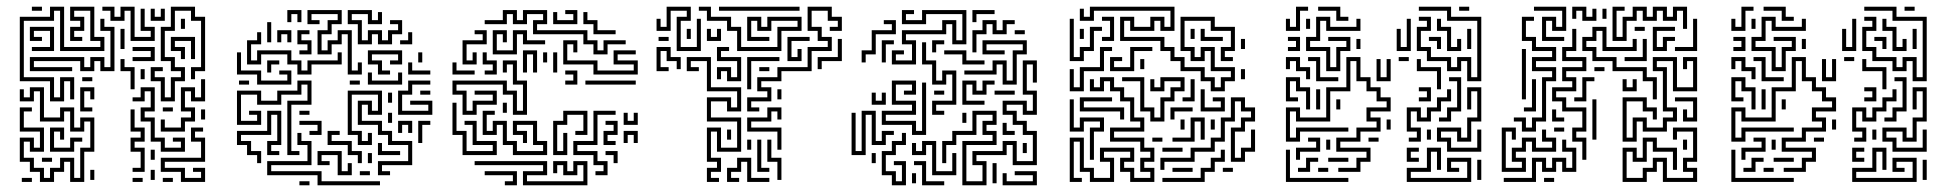

<svg xmlns="http://www.w3.org/2000/svg" viewBox="-20 -536 5802 572"><path d="M129 -234V-294H39V-486H129V-516H171V-396H279V-414H249V-504H201V-486H231V-444H201V-426H225V-414H189V-456H219V-474H189V-516H261V-426H291V-384H159V-504H141V-474H51V-306H141V-246H159V-306H201V-240H189V-294H171V-234ZM75 -504V-516H105V-504ZM369 -414V-504H351V-474H309V-504H285V-516H321V-486H339V-516H381V-426H429V-444H399V-510H411V-456H441V-414ZM459 -234V-294H429V-336H465V-324H441V-306H471V-246H489V-306H519V-324H489V-354H459V-456H489V-516H561V-486H591V-324H561V-300H549V-336H579V-474H549V-504H501V-444H471V-366H501V-336H531V-294H501V-234ZM429 -474V-510H441V-486H459V-510H471V-474ZM69 -324V-366H231V-336H249V-366H291V-336H309V-444H279V-480H291V-456H321V-324H279V-354H261V-324H219V-354H81V-336H195V-324ZM519 -450V-480H531V-450ZM75 -384V-396H129V-444H81V-426H105V-414H69V-456H141V-384ZM339 -390V-450H351V-390ZM519 -360V-384H489V-426H561V-360H549V-414H501V-396H531V-360ZM375 -354V-366H429V-384H375V-396H441V-354ZM369 -270V-324H339V-360H351V-336H381V-270ZM399 -300V-330H411V-300ZM225 -294V-306H255V-294ZM459 -144V-180H471V-156H519V-186H549V-204H519V-276H561V-246H579V-300H591V-234H549V-264H531V-216H561V-174H531V-144ZM459 -84V-114H429V-174H399V-216H429V-264H411V-234H375V-246H399V-276H441V-204H411V-186H441V-126H471V-96H519V-114H495V-126H531V-84ZM219 -204V-276H261V-240H249V-264H231V-216H255V-204ZM99 6V-24H69V-54H39V-126H81V-96H99V-144H39V-216H75V-204H51V-156H111V-84H69V-114H51V-66H81V-36H111V-6H129V-36H159V-66H201V-6H219V-96H249V-174H231V-144H189V-204H171V-174H99V-264H81V-234H39V-270H51V-246H69V-276H111V-186H159V-216H201V-156H219V-186H261V-84H231V6H189V-54H171V-24H141V6ZM465 -204V-216H495V-204ZM375 -24V-36H399V-84H369V-126H399V-144H369V-210H381V-156H411V-114H381V-96H411V-24ZM579 -180V-210H591V-180ZM129 -84V-156H171V-120H159V-144H141V-96H189V-126H225V-114H201V-84ZM519 6V-24H459V-66H579V-114H549V-156H585V-144H561V-126H591V-54H471V-36H531V-6H579V-24H555V-36H591V6ZM429 -60V-90H441V-60ZM105 -54V-66H135V-54ZM249 0V-30H261V0ZM429 0V-30H441V0ZM45 6V-6H75V6ZM375 6V-6H405V6ZM465 6V-6H495V6Z M836 -470V-506H878V-470H866V-494H848V-470ZM1016 -314V-434H998V-404H968V-374H926V-446H956V-476H986V-494H908V-476H932V-464H896V-506H998V-464H968V-434H938V-386H956V-416H986V-446H1028V-326H1046V-350H1058V-314ZM1046 -404V-464H1016V-506H1088V-476H1106V-500H1118V-464H1076V-494H1028V-476H1058V-416H1076V-446H1118V-416H1136V-446H1166V-464H1142V-476H1178V-434H1148V-404H1106V-434H1088V-404ZM776 -410V-470H788V-410ZM806 -410V-446H848V-410H836V-434H818V-410ZM872 -374V-386H896V-404H866V-446H902V-434H878V-416H908V-374ZM1172 -404V-416H1196V-440H1208V-404ZM866 -314V-344H836V-374H758V-344H716V-416H746V-440H758V-404H728V-356H746V-386H848V-356H878V-326H896V-356H986V-380H998V-344H908V-314ZM1106 -314V-344H1076V-386H1178V-344H1142V-356H1166V-374H1088V-356H1118V-326H1142V-314ZM746 -284V-314H686V-380H698V-326H758V-296H836V-314H812V-326H848V-284ZM1226 -350V-380H1238V-350ZM776 -320V-356H812V-344H788V-320ZM1196 -314V-350H1208V-326H1262V-314ZM1076 -284V-320H1088V-296H1166V-320H1178V-284ZM836 -74V-236H896V-284H878V-254H818V-224H746V-254H698V-176H746V-194H722V-206H758V-164H686V-266H758V-236H806V-266H866V-296H908V-224H848V-86H872V-74ZM1166 -194V-266H1196V-296H1262V-284H1208V-254H1178V-206H1256V-224H1202V-236H1268V-194ZM1022 -284V-296H1052V-284ZM692 -284V-296H722V-284ZM1106 -14V-56H1196V-104H1136V-134H1106V-164H1046V-236H1088V-206H1106V-254H1028V-146H1058V-116H1076V-140H1088V-104H1046V-134H1016V-266H1118V-194H1076V-224H1058V-176H1118V-146H1148V-116H1208V-44H1118V-26H1142V-14ZM1232 -254V-266H1262V-254ZM1136 -230V-260H1148V-230ZM746 -50V-74H716V-104H686V-146H776V-206H818V-104H788V-86H812V-74H776V-116H806V-194H788V-134H698V-116H728V-86H758V-50ZM872 -194V-206H902V-194ZM1136 -170V-200H1148V-170ZM902 -134V-146H926V-164H872V-176H938V-134ZM1166 -140V-176H1208V-140H1196V-164H1178V-140ZM1226 -110V-176H1262V-164H1238V-110ZM1046 -50V-74H1016V-104H956V-146H992V-134H968V-116H1028V-86H1058V-50ZM926 16V-14H776V-56H896V-104H866V-140H878V-116H908V-44H788V-26H938V4H1112V16ZM1106 -74V-110H1118V-86H1172V-74ZM986 -14V-74H938V-56H962V-44H926V-86H998V-26H1016V-50H1028V-14ZM1076 -50V-80H1088V-50ZM1052 -14V-26H1082V-14ZM872 16V4H902V16Z M1748 -374V-404H1718V-434H1568V-476H1598V-494H1550V-464H1508V-494H1490V-464H1424V-476H1478V-506H1520V-476H1538V-506H1610V-464H1580V-446H1730V-416H1760V-386H1778V-416H1844V-404H1790V-374ZM1628 -464V-500H1640V-476H1688V-494H1664V-506H1700V-464ZM1748 -434V-464H1718V-500H1730V-476H1760V-446H1814V-434ZM1358 -344V-416H1418V-434H1394V-446H1430V-404H1370V-356H1388V-380H1400V-344ZM1448 -374V-446H1490V-410H1478V-434H1460V-386H1508V-446H1550V-416H1604V-404H1538V-434H1520V-374ZM1748 -314V-344H1658V-416H1700V-380H1688V-404H1670V-356H1760V-326H1868V-344H1808V-386H1874V-374H1820V-356H1880V-314ZM1538 -320V-386H1580V-320H1568V-374H1550V-320ZM1424 -314V-326H1448V-344H1418V-380H1430V-356H1460V-314ZM1598 -350V-380H1610V-350ZM1628 -320V-380H1640V-320ZM1358 -194V-254H1328V-296H1490V-266H1520V-206H1538V-284H1508V-344H1490V-320H1478V-356H1520V-296H1550V-194H1508V-254H1478V-284H1340V-266H1370V-206H1388V-236H1448V-254H1394V-266H1460V-224H1400V-194ZM1328 -314V-350H1340V-326H1394V-314ZM1664 -284V-296H1688V-314H1664V-326H1700V-284ZM1724 -284V-296H1874V-284ZM1358 -74V-134H1328V-230H1340V-146H1370V-86H1448V-104H1388V-164H1364V-176H1400V-116H1460V-74ZM1478 -200V-230H1490V-200ZM1508 -74V-104H1478V-164H1460V-134H1418V-206H1454V-194H1430V-146H1448V-176H1490V-116H1520V-86H1598V-104H1568V-164H1520V-146H1550V-110H1538V-134H1508V-176H1580V-116H1610V-74ZM1628 -74V-176H1658V-206H1730V-134H1694V-146H1718V-194H1670V-164H1640V-86H1658V-140H1670V-74ZM1754 -14V-26H1778V-44H1748V-74H1688V-116H1748V-206H1814V-194H1760V-104H1700V-86H1760V-56H1790V-14ZM1838 -164V-200H1850V-176H1868V-200H1880V-164ZM1778 -104V-146H1808V-164H1784V-176H1820V-134H1790V-116H1814V-104ZM1838 -110V-146H1880V-110H1868V-134H1850V-110ZM1808 -50V-74H1784V-86H1820V-50ZM1538 16V-26H1598V-44H1394V-56H1610V-14H1550V4H1718V-44H1700V-14H1658V-44H1640V-20H1628V-56H1670V-26H1688V-56H1730V16ZM1484 16V4H1508V-14H1424V-26H1520V16Z M1996 -384V-486H2026V-504H1978V-444H1936V-480H1948V-456H1966V-516H2038V-474H2008V-396H2056V-480H2068V-384ZM2176 -384V-444H2146V-474H2086V-504H2062V-516H2098V-486H2158V-456H2188V-396H2296V-456H2356V-474H2278V-444H2236V-474H2218V-426H2272V-414H2206V-486H2248V-456H2266V-486H2368V-444H2308V-384ZM2122 -504V-516H2362V-504ZM2206 -204V-246H2266V-264H2236V-306H2296V-336H2386V-396H2446V-414H2416V-444H2386V-516H2458V-486H2488V-444H2452V-456H2476V-474H2446V-504H2398V-456H2428V-426H2458V-384H2398V-324H2308V-294H2248V-276H2278V-234H2218V-216H2242V-204ZM2026 -420V-450H2038V-420ZM2086 -414V-450H2098V-426H2116V-450H2128V-414ZM1942 -414V-426H1972V-414ZM2326 -354V-426H2392V-414H2338V-366H2356V-390H2368V-354ZM2416 -330V-366H2476V-420H2488V-354H2428V-330ZM1936 -324V-396H1978V-366H2008V-330H1996V-354H1966V-384H1948V-336H1972V-324ZM2146 -294V-324H2128V-300H2116V-336H2158V-306H2176V-354H2116V-396H2152V-384H2128V-366H2188V-294ZM2086 6V-36H2116V-54H2086V-156H2128V-96H2176V-174H2086V-246H2158V-216H2176V-264H2086V-354H2038V-336H2062V-324H2026V-366H2098V-276H2188V-204H2146V-234H2098V-186H2188V-84H2116V-144H2098V-66H2128V-24H2098V-6H2122V6ZM2206 -270V-366H2302V-354H2218V-270ZM2242 -324V-336H2272V-324ZM2296 -240V-270H2308V-240ZM2296 -90V-144H2206V-186H2266V-216H2308V-180H2296V-204H2278V-174H2218V-156H2308V-90ZM2146 -120V-150H2158V-120ZM2206 -90V-120H2218V-90ZM2236 -24V-120H2248V-36H2272V-24ZM2296 0V-54H2266V-120H2278V-66H2308V0ZM2146 6V-36H2176V-66H2218V-6H2272V6H2206V-54H2188V-24H2158V-6H2182V6Z M2637 -344V-386H2673V-374H2649V-356H2697V-404H2667V-446H2787V-476H2829V-416H2847V-494H2739V-464H2667V-506H2703V-494H2679V-476H2727V-506H2859V-404H2817V-464H2799V-434H2679V-416H2709V-344ZM2877 -470V-506H2943V-494H2889V-470ZM2547 -350V-386H2577V-446H2637V-464H2613V-476H2649V-434H2589V-374H2559V-350ZM2877 -380V-446H2907V-476H2949V-446H2967V-476H3003V-464H2979V-434H2937V-464H2919V-434H2889V-380ZM3003 -434V-446H3033V-434ZM2607 -350V-416H2643V-404H2619V-350ZM2757 -380V-416H2793V-404H2769V-380ZM2967 -284V-344H2949V-314H2853V-326H2937V-356H2979V-296H2997V-386H3027V-404H2919V-386H2973V-374H2907V-416H3039V-374H3009V-284ZM2757 -194V-236H2817V-314H2799V-284H2757V-344H2727V-410H2739V-356H2769V-296H2787V-326H2829V-224H2769V-206H2793V-194ZM2847 -344V-374H2793V-386H2859V-356H2913V-344ZM2847 16V-116H2937V-134H2907V-176H2937V-194H2889V-134H2829V-104H2799V-50H2787V-116H2817V-146H2877V-206H2949V-164H2919V-146H2949V-104H2859V4H2907V-44H2877V-86H2967V-116H3009V-56H3057V-134H3027V-164H2997V-194H2967V-236H3039V-206H3057V-254H3027V-356H3069V-290H3057V-344H3039V-266H3069V-194H3027V-224H2979V-206H3009V-176H3039V-146H3069V-44H2997V-104H2979V-74H2889V-56H2919V16ZM2697 -134V-164H2607V-206H2697V-224H2637V-296H2709V-254H2673V-266H2697V-284H2649V-236H2709V-194H2619V-176H2709V-146H2727V-290H2739V-134ZM2847 -224V-296H2889V-266H2907V-296H2943V-284H2919V-254H2877V-284H2859V-236H2913V-224ZM2763 -254V-266H2793V-254ZM2943 -254V-266H3003V-254ZM2577 -224V-260H2589V-236H2607V-260H2619V-224ZM2517 -74V-200H2529V-86H2547V-206H2589V-116H2607V-146H2643V-134H2619V-104H2577V-194H2559V-74ZM2847 -170V-200H2859V-170ZM2967 -134V-170H2979V-146H3003V-134ZM2637 16V-14H2607V-86H2637V-116H2667V-140H2679V-104H2649V-74H2619V-26H2649V4H2667V-44H2643V-56H2679V16ZM2757 -14V-104H2739V-74H2697V-110H2709V-86H2727V-116H2769V-26H2817V-80H2829V-14ZM3027 -80V-110H3039V-80ZM2577 -50V-80H2589V-50ZM2727 16V-44H2703V-56H2739V4H2793V16ZM2937 10V-50H2949V10ZM2967 16V-20H2979V4H3057V-14H3003V-26H3069V16ZM2697 10V-20H2709V10Z M3587 -264V-294H3557V-324H3497V-354H3467V-384H3437V-414H3317V-486H3359V-456H3407V-486H3449V-456H3467V-504H3239V-474H3197V-510H3209V-486H3227V-516H3479V-444H3437V-474H3419V-444H3347V-474H3329V-426H3449V-396H3479V-366H3509V-336H3569V-306H3599V-276H3617V-306H3647V-324H3587V-384H3569V-354H3527V-384H3497V-486H3599V-456H3659V-384H3629V-366H3653V-354H3617V-396H3647V-444H3587V-474H3509V-396H3539V-366H3557V-396H3599V-336H3659V-294H3629V-264ZM3263 -414V-426H3287V-474H3263V-486H3299V-414ZM3167 -354V-480H3179V-366H3197V-396H3227V-456H3263V-444H3239V-384H3209V-354ZM3197 -420V-450H3209V-420ZM3527 -420V-450H3539V-420ZM3557 -414V-450H3569V-426H3623V-414ZM3677 -390V-420H3689V-390ZM3167 -264V-330H3179V-276H3197V-336H3257V-396H3293V-384H3269V-324H3209V-264ZM3287 -324V-366H3323V-354H3299V-336H3347V-396H3413V-384H3359V-324ZM3377 -330V-360H3389V-330ZM3677 -300V-330H3689V-300ZM3407 -174V-204H3377V-294H3323V-306H3389V-216H3419V-186H3437V-246H3467V-276H3497V-294H3449V-264H3407V-300H3419V-276H3437V-306H3509V-264H3479V-234H3449V-174ZM3167 6V-126H3209V-36H3239V-6H3287V-54H3257V-96H3359V-54H3329V-36H3359V-6H3407V-24H3377V-66H3407V-84H3377V-114H3287V-156H3377V-174H3347V-234H3317V-264H3287V-294H3269V-264H3227V-300H3239V-276H3257V-306H3299V-276H3329V-246H3359V-186H3389V-144H3299V-126H3389V-96H3419V-54H3389V-36H3419V6H3347V-24H3317V-66H3347V-84H3269V-66H3299V6H3227V-24H3197V-114H3179V-6H3203V6ZM3503 -234V-246H3527V-300H3539V-234ZM3557 -204V-270H3569V-216H3617V-234H3593V-246H3629V-204ZM3317 -180V-204H3197V-246H3293V-234H3209V-216H3329V-180ZM3437 -30V-66H3527V-96H3587V-126H3617V-186H3647V-246H3689V-216H3719V-174H3689V-144H3659V-66H3677V-96H3707V-150H3719V-84H3689V-54H3647V-156H3677V-186H3707V-204H3677V-234H3659V-174H3629V-114H3599V-84H3539V-54H3449V-30ZM3227 -60V-156H3257V-174H3209V-144H3167V-240H3179V-156H3197V-186H3269V-144H3239V-60ZM3467 -180V-216H3533V-204H3479V-180ZM3473 -114V-126H3527V-186H3569V-120H3557V-174H3539V-114ZM3497 -150V-180H3509V-150ZM3587 -150V-180H3599V-150ZM3413 -114V-126H3443V-114ZM3443 -84V-96H3503V-84ZM3443 6V-6H3557V-36H3587V-66H3617V-90H3629V-54H3599V-24H3569V6ZM3473 -24V-36H3533V-24ZM3623 -24V-36H3653V-24Z M3811 -444V-480H3823V-456H3841V-516H3877V-504H3853V-444ZM3961 -474V-504H3907V-516H3973V-486H3997V-474ZM4351 -294V-354H4333V-324H4291V-354H4231V-384H4201V-456H4231V-474H4207V-486H4243V-444H4213V-396H4243V-366H4303V-336H4321V-366H4363V-306H4381V-474H4291V-504H4207V-516H4303V-486H4393V-294ZM4327 -504V-516H4357V-504ZM3931 -324V-384H3871V-426H3901V-486H3943V-456H4021V-480H4033V-444H3931V-474H3913V-414H3883V-396H3943V-336H3961V-396H3991V-414H3937V-426H4003V-384H3973V-324ZM3871 -450V-480H3883V-450ZM4141 -384V-450H4153V-396H4171V-480H4183V-384ZM4291 -384V-444H4261V-480H4273V-456H4303V-396H4321V-420H4333V-384ZM4351 -390V-450H4363V-390ZM3817 -384V-396H3841V-414H3817V-426H3853V-384ZM4261 -390V-414H4237V-426H4273V-390ZM4021 -390V-420H4033V-390ZM4147 -354V-366H4177V-354ZM3871 -300V-324H3841V-354H3823V-330H3811V-366H3853V-336H3883V-300ZM3901 -294V-354H3877V-366H3913V-306H3967V-294ZM3967 -24V-36H4021V-66H4051V-84H3961V-126H4021V-156H4081V-174H4051V-216H4111V-234H4081V-264H4051V-294H4021V-354H4003V-264H3943V-174H3841V-204H3823V-126H3841V-156H3997V-144H3853V-114H3811V-216H3853V-186H3931V-276H3991V-366H4033V-306H4063V-276H4093V-246H4123V-204H4063V-186H4093V-144H4033V-114H3973V-96H4063V-54H4033V-24ZM4081 -294V-360H4093V-306H4111V-360H4123V-294ZM4261 -270V-324H4201V-360H4213V-336H4273V-270ZM3871 -210V-264H3841V-294H3823V-246H3847V-234H3811V-306H3853V-276H3883V-210ZM4267 -174V-186H4291V-216H4321V-294H4297V-306H4333V-204H4303V-174ZM4207 -234V-246H4231V-264H4207V-276H4243V-234ZM4291 -84V-114H4261V-156H4333V-126H4351V-186H4381V-264H4363V-210H4351V-276H4393V-174H4363V-114H4321V-144H4273V-126H4303V-96H4381V-150H4393V-84ZM3901 -210V-270H3913V-210ZM4177 -114V-126H4201V-144H4171V-216H4213V-186H4231V-216H4261V-246H4291V-270H4303V-234H4273V-204H4243V-174H4201V-204H4183V-156H4213V-114ZM3961 -210V-240H3973V-210ZM4111 -150V-180H4123V-150ZM4231 -120V-150H4243V-120ZM3841 -60V-96H3901V-114H3877V-126H3913V-84H3853V-60ZM4057 -114V-126H4087V-114ZM3931 -90V-120H3943V-90ZM4171 6V-36H4231V-96H4273V-30H4261V-84H4243V-24H4183V-6H4351V-54H4303V-36H4327V-24H4291V-66H4363V6ZM4171 -54V-96H4207V-84H4183V-66H4207V-54ZM3811 6V-90H3823V-6H3997V6ZM3847 -24V-36H3871V-66H3907V-54H3883V-24ZM3937 -54V-66H3997V-54ZM4381 0V-60H4393V0ZM3907 -24V-36H3937V-24Z M4574 -414V-486H4616V-456H4634V-504H4550V-516H4646V-444H4604V-474H4586V-426H4640V-414ZM4694 -474V-504H4676V-480H4664V-516H4706V-486H4724V-510H4736V-474ZM4784 -414V-516H4820V-504H4796V-426H4814V-486H4844V-516H4886V-486H4904V-516H4946V-486H4964V-516H5006V-450H4994V-504H4976V-474H4934V-504H4916V-474H4874V-504H4856V-474H4826V-414ZM4754 -480V-510H4766V-480ZM4514 -144V-174H4490V-186H4526V-156H4544V-186H4574V-306H4604V-324H4544V-366H4604V-384H4544V-414H4514V-486H4550V-474H4526V-426H4556V-396H4616V-354H4556V-336H4616V-294H4586V-174H4556V-144ZM4970 -384V-396H5024V-480H5036V-384ZM4904 -384V-456H4970V-444H4916V-396H4934V-426H4970V-414H4946V-384ZM4904 -240V-294H4874V-324H4784V-354H4724V-384H4694V-426H4724V-456H4766V-396H4844V-420H4856V-384H4754V-444H4736V-414H4706V-396H4736V-366H4796V-336H4886V-306H4916V-240ZM4850 -444V-456H4880V-444ZM4694 -60V-114H4664V-156H4694V-204H4634V-234H4604V-276H4664V-294H4634V-336H4694V-354H4634V-396H4664V-450H4676V-384H4646V-366H4706V-324H4646V-306H4676V-264H4616V-246H4646V-216H4706V-144H4676V-126H4706V-60ZM4820 -354V-366H4874V-420H4886V-354ZM4514 -240V-390H4526V-240ZM4814 -114V-246H4886V-216H4916V-180H4904V-204H4874V-234H4826V-126H4844V-186H4886V-156H4934V-186H4964V-204H4934V-324H4904V-366H4976V-276H5024V-354H5006V-330H4994V-366H5036V-264H4964V-354H4916V-336H4946V-216H4976V-174H4946V-144H4874V-174H4856V-114ZM4730 -324V-336H4760V-324ZM4670 -234V-246H4694V-306H4730V-294H4706V-234ZM4814 -264V-300H4826V-276H4844V-300H4856V-264ZM4520 -204V-216H4544V-300H4556V-204ZM4994 -174V-210H5006V-186H5024V-234H4970V-246H5036V-174ZM4724 -120V-240H4736V-120ZM4604 -174V-210H4616V-186H4640V-174ZM4454 -24V-156H4496V-120H4484V-144H4466V-36H4514V-54H4484V-96H4514V-126H4556V-96H4604V-114H4574V-150H4586V-126H4616V-84H4544V-114H4526V-84H4496V-66H4526V-24ZM4610 -144V-156H4640V-144ZM4814 6V-96H4856V-66H4874V-126H4916V-96H4976V-30H4964V-84H4904V-114H4886V-54H4844V-84H4826V-6H4874V-36H4904V-66H4946V-6H5024V-24H4994V-66H5024V-144H4976V-120H4964V-156H5036V-54H5006V-36H5036V6H4934V-54H4916V-24H4886V6ZM4460 6V-6H4544V-66H4586V-36H4604V-66H4646V-36H4664V-84H4634V-120H4646V-96H4676V-24H4634V-54H4616V-24H4574V-54H4556V6ZM4994 -90V-120H5006V-90ZM4580 6V-6H4610V6Z M5138 -444V-480H5150V-456H5168V-516H5204V-504H5180V-444ZM5288 -474V-504H5234V-516H5300V-486H5324V-474ZM5678 -294V-354H5660V-324H5618V-354H5558V-384H5528V-456H5558V-474H5534V-486H5570V-444H5540V-396H5570V-366H5630V-336H5648V-366H5690V-306H5708V-474H5618V-504H5534V-516H5630V-486H5720V-294ZM5654 -504V-516H5684V-504ZM5258 -324V-384H5198V-426H5228V-486H5270V-456H5348V-480H5360V-444H5258V-474H5240V-414H5210V-396H5270V-336H5288V-396H5318V-414H5264V-426H5330V-384H5300V-324ZM5198 -450V-480H5210V-450ZM5468 -384V-450H5480V-396H5498V-480H5510V-384ZM5618 -384V-444H5588V-480H5600V-456H5630V-396H5648V-420H5660V-384ZM5678 -390V-450H5690V-390ZM5144 -384V-396H5168V-414H5144V-426H5180V-384ZM5588 -390V-414H5564V-426H5600V-390ZM5348 -390V-420H5360V-390ZM5474 -354V-366H5504V-354ZM5198 -300V-324H5168V-354H5150V-330H5138V-366H5180V-336H5210V-300ZM5228 -294V-354H5204V-366H5240V-306H5294V-294ZM5294 -24V-36H5348V-66H5378V-84H5288V-126H5348V-156H5408V-174H5378V-216H5438V-234H5408V-264H5378V-294H5348V-354H5330V-264H5270V-174H5168V-204H5150V-126H5168V-156H5324V-144H5180V-114H5138V-216H5180V-186H5258V-276H5318V-366H5360V-306H5390V-276H5420V-246H5450V-204H5390V-186H5420V-144H5360V-114H5300V-96H5390V-54H5360V-24ZM5408 -294V-360H5420V-306H5438V-360H5450V-294ZM5588 -270V-324H5528V-360H5540V-336H5600V-270ZM5198 -210V-264H5168V-294H5150V-246H5174V-234H5138V-306H5180V-276H5210V-210ZM5594 -174V-186H5618V-216H5648V-294H5624V-306H5660V-204H5630V-174ZM5534 -234V-246H5558V-264H5534V-276H5570V-234ZM5618 -84V-114H5588V-156H5660V-126H5678V-186H5708V-264H5690V-210H5678V-276H5720V-174H5690V-114H5648V-144H5600V-126H5630V-96H5708V-150H5720V-84ZM5228 -210V-270H5240V-210ZM5504 -114V-126H5528V-144H5498V-216H5540V-186H5558V-216H5588V-246H5618V-270H5630V-234H5600V-204H5570V-174H5528V-204H5510V-156H5540V-114ZM5288 -210V-240H5300V-210ZM5438 -150V-180H5450V-150ZM5558 -120V-150H5570V-120ZM5168 -60V-96H5228V-114H5204V-126H5240V-84H5180V-60ZM5384 -114V-126H5414V-114ZM5258 -90V-120H5270V-90ZM5498 6V-36H5558V-96H5600V-30H5588V-84H5570V-24H5510V-6H5678V-54H5630V-36H5654V-24H5618V-66H5690V6ZM5498 -54V-96H5534V-84H5510V-66H5534V-54ZM5138 6V-90H5150V-6H5324V6ZM5174 -24V-36H5198V-66H5234V-54H5210V-24ZM5264 -54V-66H5324V-54ZM5708 0V-60H5720V0ZM5234 -24V-36H5264V-24Z"/></svg>

Font: Rubik Maze
Style: Regular
Weight: 400
Designer: Hubert and Fischer, NaN
Foundry: Hubert and Fischer, NaN
Version: Version 2.200